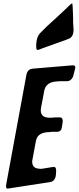

<svg xmlns="http://www.w3.org/2000/svg" viewBox="-20 -1120 465 1135"><path d="M232 -835C278 -851 323 -867 369 -884L389 -892L388 -891C407 -900 414 -918 415 -942L414 -958C412 -977 412 -1000 412 -1019L410 -1074C409 -1091 408 -1100 406 -1100C404 -1100 397 -1095 387 -1085L383 -1081C358 -1056 331 -1032 304 -1007C289 -993 273 -979 257 -964L216 -923C204 -910 197 -891 195 -867C194 -864 194 -859 194 -854V-843C194 -831 197 -825 202 -825C204 -825 208 -826 213 -827H212ZM277 -44C295 -46 307 -62 310 -82L312 -110C311 -123 310 -133 300 -133H293L226 -122C192 -122 170 -129 170 -167L171 -171V-172L192 -285C199 -329 236 -339 274 -339C279 -340 284 -341 290 -341H321C335 -343 343 -350 345 -364L351 -402C351 -417 347 -426 334 -426H305C303 -426 300 -426 297 -425L275 -424C243 -424 221 -435 221 -467C221 -473 222 -478 223 -482L222 -481C229 -516 236 -551 242 -586C254 -634 294 -638 334 -640H378C395 -641 409 -655 414 -674C417 -686 420 -699 423 -710L424 -714V-713C425 -717 425 -719 425 -723C425 -732 418 -733 410 -734L172 -714C152 -712 140 -699 136 -677C96 -460 56 -243 16 -26C16 -24 16 -21 16 -17C16 -10 18 -6 24 -5L29 -6H32Z"/></svg>

Font: Bangerz
Style: Regular
Weight: 400
Designer: vernon adams
Foundry: Vernon Adams
Version: Version 2.10;December 28, 2023;FontCreator 13.0.0.2683 64-bi